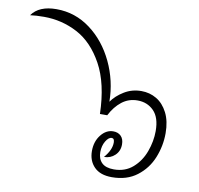

<svg xmlns="http://www.w3.org/2000/svg" viewBox="-387 -817 944 909"><g transform="rotate(10 84.5 -363.0)"><path d="M423 -243Q423 -182 400 -125Q377 -68 328.5 -31Q280 6 208 6Q152 6 123 -23.5Q94 -53 94 -100Q94 -146 119 -177.5Q144 -209 178 -209Q201 -209 215 -195Q229 -181 229 -155Q229 -123 207.5 -102.5Q186 -82 155 -82Q189 -121 189 -157Q189 -177 176 -177Q161 -177 147.5 -154.5Q134 -132 134 -102Q134 -69 153 -50.5Q172 -32 211 -32Q265 -32 302 -64.5Q339 -97 357 -146.5Q375 -196 375 -245Q375 -310 344 -341.5Q313 -373 266 -373Q223 -373 190.5 -347.5Q158 -322 136 -279H101Q97 -425 47 -516Q-3 -607 -78 -646.5Q-153 -686 -239 -686Q-278 -686 -306 -682Q-271 -732 -187 -732Q-97 -732 -24 -677.5Q49 -623 91.5 -533.5Q134 -444 135 -344Q157 -375 194 -397.5Q231 -420 276 -420Q316 -420 349 -400.5Q382 -381 402.5 -341Q423 -301 423 -243Z"/></g></svg>

Font: Charmonman
Style: Regular
Weight: 400
Designer: Ekaluck Peanpanawate
Foundry: Cadson Demak Co.,Ltd.
Version: Version 1.000; ttfautohint (v1.6)